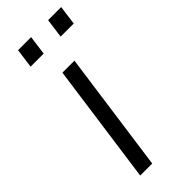

<svg xmlns="http://www.w3.org/2000/svg" viewBox="-231 -734 768 768"><g transform="rotate(-45 153.0 -350.0)"><path d="M53 0 124 -511H192L121 0ZM51 -618 62 -700H136L125 -618ZM221 -618 232 -700H306L295 -618Z"/></g></svg>

Font: Chivo Medium ExtraLight
Style: Italic
Weight: 250
Italic angle: -8.05°
Version: Version 2.002